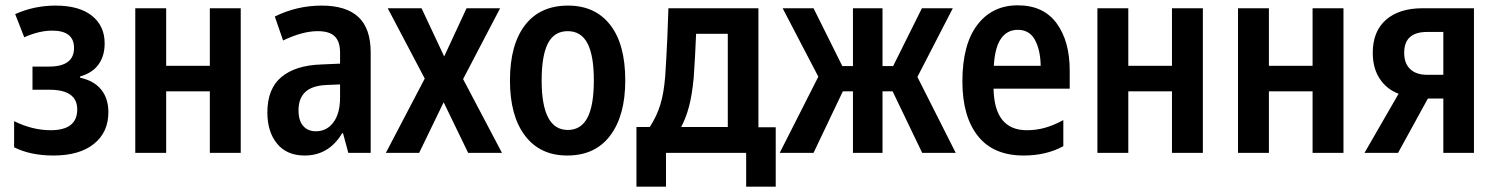

<svg xmlns="http://www.w3.org/2000/svg" viewBox="-20 -574 5621 721"><path d="M181 10Q94 10 33 -21V-119Q102 -85 170 -85Q270 -85 270 -163Q270 -237 166 -237H102V-324H164Q258 -324 258 -394Q258 -459 176 -459Q127 -459 71 -434L37 -521Q108 -553 189 -553Q277 -553 325 -515Q373 -477 373 -411Q373 -364 350 -332Q327 -300 281 -287V-282Q333 -271 360 -237.5Q387 -204 387 -153Q387 -77 332.5 -33.5Q278 10 181 10Z M488 0V-543H604V-327H768V-543H884V0H768V-231H604V0Z M1124 10Q1057 10 1020.5 -34.5Q984 -79 984 -152Q984 -241 1037 -285Q1090 -329 1188 -332L1257 -335V-376Q1257 -418 1237 -437.5Q1217 -457 1173 -457Q1116 -457 1043 -422L1012 -512Q1095 -553 1188 -553Q1280 -553 1326 -510Q1372 -467 1372 -377V0H1288L1268 -74H1265Q1215 10 1124 10ZM1166 -81Q1207 -81 1232 -114.5Q1257 -148 1257 -208V-257L1209 -255Q1153 -253 1127 -229Q1101 -205 1101 -160Q1101 -121 1118.5 -101Q1136 -81 1166 -81Z M1429 0 1575 -279 1436 -543H1563L1648 -362L1732 -543H1858L1719 -277L1865 0H1738L1646 -190L1554 0Z M2110 10Q2008 10 1951.5 -64.5Q1895 -139 1895 -272Q1895 -406 1951.5 -479.5Q2008 -553 2113 -553Q2215 -553 2271.5 -480.5Q2328 -408 2328 -272Q2328 -140 2271.5 -65Q2215 10 2110 10ZM2112 -86Q2162 -86 2186 -132Q2210 -178 2210 -272Q2210 -366 2186 -411.5Q2162 -457 2112 -457Q2061 -457 2037.5 -411Q2014 -365 2014 -272Q2014 -86 2112 -86Z M2370 127V-97H2420Q2446 -137 2459.5 -180.5Q2473 -224 2478 -288Q2480 -319 2482 -353.5Q2484 -388 2486 -433.5Q2488 -479 2490 -543H2828V-96H2893V127H2782V0H2481V127ZM2538 -97H2713V-447H2594Q2592 -403 2590 -362.5Q2588 -322 2585 -282Q2579 -218 2567.5 -174.5Q2556 -131 2538 -97Z M2908 0 3053 -286 2919 -543H3035L3143 -326H3183V-543H3294V-326H3334L3442 -543H3558L3425 -285L3569 0H3443L3332 -231H3294V0H3183V-231H3145L3035 0Z M3824 10Q3710 10 3652 -63.5Q3594 -137 3594 -268Q3594 -407 3650 -480.5Q3706 -554 3802 -554Q3898 -554 3947.5 -487Q3997 -420 3997 -309V-241H3711Q3714 -85 3836 -85Q3871 -85 3903.5 -94Q3936 -103 3973 -123V-25Q3909 10 3824 10ZM3712 -327H3888Q3887 -386 3866.5 -424Q3846 -462 3802 -462Q3762 -462 3739 -429Q3716 -396 3712 -327Z M4101 0V-543H4217V-327H4381V-543H4497V0H4381V-231H4217V0Z M4629 0V-543H4745V-327H4909V-543H5025V0H4909V-231H4745V0Z M5104 0 5232 -222Q5187 -239 5161 -278.5Q5135 -318 5135 -376Q5135 -456 5184.5 -499.5Q5234 -543 5322 -543H5515V0H5400V-204H5342L5230 0ZM5340 -293H5400V-454H5339Q5253 -454 5253 -376Q5253 -336 5275.5 -314.5Q5298 -293 5340 -293Z"/></svg>

Font: Noto Sans Condensed SemiBold
Style: Regular
Weight: 600
Width: 3
Designer: Monotype Design Team
Foundry: Monotype Imaging Inc.
Version: Version 2.013; ttfautohint (v1.8.4.7-5d5b)